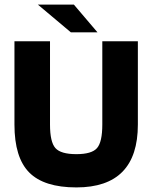

<svg xmlns="http://www.w3.org/2000/svg" viewBox="-20 -807 664 837"><path d="M43 0ZM426 -264V-627H581V-264Q581 -127 514 -58.5Q447 10 313 10Q172 10 107.5 -55Q43 -120 43 -264V-627H198V-264Q198 -188 221.5 -161.5Q245 -135 313 -135Q380 -135 403 -161.5Q426 -188 426 -264ZM289 -666 145 -787H302L405 -666Z"/></svg>

Font: Blinker
Style: Bold
Weight: 700
Designer: Juergen Huber
Foundry: supertype
Version: Version 1.015;PS 1.15;hotconv 1.0.88;makeotf.lib2.5.647800; 